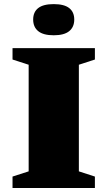

<svg xmlns="http://www.w3.org/2000/svg" viewBox="-20 -938 536 958"><path d="M453.5 -57V0H42.5V-57L123 -83V-615L42.5 -641V-698H453.5V-641L373.5 -615V-83ZM248 -762Q196 -762 170.8 -782.5Q145.5 -803 145.5 -840.5Q145.5 -878 170.8 -897.8Q196 -917.5 248 -917.5Q300 -917.5 325.2 -897.8Q350.5 -878 350.5 -840.5Q350.5 -803 325.2 -782.5Q300 -762 248 -762Z"/></svg>

Font: Newsreader 9pt ExtraBold
Style: Regular
Weight: 800
Designer: Hugues Gentile
Foundry: Production Type
Version: Version 1.003